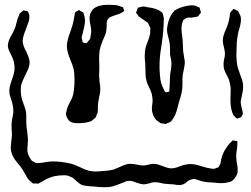

<svg xmlns="http://www.w3.org/2000/svg" viewBox="-20 -724 1053 804"><path d="M256 -245Q256 -250 258 -256Q260 -273 273 -296Q275 -299 280 -310Q285 -321 287 -331Q292 -359 292 -390Q292 -419 288 -436Q285 -449 275 -473Q269 -487 264.5 -502Q260 -517 260 -531Q260 -555 275 -592Q285 -619 289 -642Q291 -656 293 -663Q293 -670 294 -671Q295 -673 299.5 -675.5Q304 -678 306 -679Q309 -682 311 -682Q312 -682 315 -679Q327 -673 329 -671Q330 -669 333 -658Q336 -648 336 -638Q336 -624 331.5 -606.5Q327 -589 326 -583Q325 -580 323.5 -574.5Q322 -569 322 -565Q322 -563 325 -554Q325 -552 325.5 -549.5Q326 -547 327 -546Q328 -545 335 -545Q336 -545 339 -544Q342 -543 343 -544Q344 -544 345.5 -546.5Q347 -549 348 -550Q355 -557 357 -561Q359 -567 359 -571Q362 -583 362 -595Q362 -605 358 -623Q357 -628 356 -634.5Q355 -641 355 -649Q355 -659 358 -666Q359 -669 360.5 -671.5Q362 -674 363 -676Q363 -676 369 -685Q378 -694 397 -700Q413 -704 433 -704Q445 -704 469 -702Q478 -700 487 -696Q492 -696 495 -693Q497 -691 497 -686Q498 -685 499 -682.5Q500 -680 500 -678Q499 -677 494.5 -674Q490 -671 488 -670Q481 -666 469 -662.5Q457 -659 450 -656Q447 -654 444 -653.5Q441 -653 440 -652Q436 -649 432.5 -644.5Q429 -640 428 -636Q427 -635 427 -631Q427 -606 425 -594Q423 -582 417 -569.5Q411 -557 410 -554Q400 -529 397 -512Q395 -492 395 -480L396 -441L395 -408Q395 -400 397 -380Q400 -367 400 -351Q400 -336 395 -316Q394 -311 392 -300.5Q390 -290 390 -280V-267Q390 -255 388 -249Q384 -244 383 -238Q382 -236 381 -234Q380 -232 379 -230L372 -225L363 -217Q361 -216 358 -215.5Q355 -215 353 -214Q340 -210 326 -209Q312 -208 308 -208Q290 -208 279 -212Q270 -216 264 -225.5Q258 -235 256 -245ZM549 -671Q549 -673 552 -676Q555 -689 559 -692Q560 -693 562.5 -693Q565 -693 566 -694Q567 -694 579 -697Q584 -697 588.5 -696Q593 -695 596 -694Q637 -689 651 -677Q652 -676 656 -673.5Q660 -671 661 -669L663 -661Q666 -649 666 -648V-642L665 -615Q662 -565 653 -513Q648 -481 648 -445Q648 -428 650 -406Q652 -374 667 -348Q667 -347 668.5 -343.5Q670 -340 672 -339Q673 -338 676 -338Q682 -338 686 -340Q688 -340 688 -340Q689 -341 689 -343Q689 -350 690 -354L692 -403Q692 -411 693 -417Q694 -423 695 -428Q696 -433 697 -440.5Q698 -448 698 -457Q698 -466 695.5 -478Q693 -490 692 -496V-517Q692 -531 691 -538Q689 -554 685 -567Q679 -589 679 -601Q679 -605 681 -615Q687 -650 703 -670L711 -680L720 -685Q738 -695 766 -700Q778 -702 785 -702Q789 -702 797 -700Q799 -700 802 -698.5Q805 -697 807 -696Q808 -696 811.5 -694.5Q815 -693 816 -691Q817 -689 818 -684Q819 -679 820 -677Q820 -676 821 -674Q822 -672 821 -671Q821 -670 817 -666Q811 -656 808 -655L800 -653L781 -650Q778 -650 773 -650.5Q768 -651 765 -650Q761 -649 757.5 -646.5Q754 -644 752 -643Q751 -642 750 -641.5Q749 -641 747 -640L744 -630Q740 -619 740 -605Q740 -590 743 -573Q745 -559 745 -553L747 -509Q748 -501 750.5 -488Q753 -475 754 -466Q754 -450 749 -430Q748 -426 746 -414.5Q744 -403 744 -393V-370Q744 -352 740.5 -335.5Q737 -319 729 -295Q727 -287 723 -271.5Q719 -256 714 -244Q709 -232 701 -222Q700 -221 698.5 -218.5Q697 -216 694 -214Q689 -211 682 -209L675 -205L666 -206Q663 -207 659.5 -207Q656 -207 653 -208Q650 -209 648.5 -210.5Q647 -212 646 -213Q644 -215 641 -216.5Q638 -218 635 -221Q626 -230 621 -243Q616 -256 616 -269Q616 -277 617.5 -286Q619 -295 619 -303Q619 -310 617 -322Q616 -335 604 -359Q602 -363 598 -372Q594 -381 593 -388Q590 -398 589.5 -412Q589 -426 589 -432L588 -460Q586 -478 586 -488Q586 -506 589 -522Q591 -530 597 -546Q602 -558 606 -571.5Q610 -585 609 -597Q609 -599 609.5 -602.5Q610 -606 609 -608L604 -618Q603 -620 602 -623Q601 -626 599 -628Q598 -630 590 -635L561 -655Q559 -659 553 -667Q549 -671 549 -671ZM995 -260Q995 -258 996 -255Q997 -252 997 -250Q997 -243 989 -233L978 -229Q977 -229 975 -228Q973 -227 972 -228Q971 -228 966 -233Q964 -235 961.5 -237.5Q959 -240 957 -242L952 -255Q945 -275 945 -307L946 -351Q946 -366 938 -392Q937 -395 929 -411Q921 -425 919 -433Q916 -442 916 -456Q916 -463 917 -468.5Q918 -474 919 -478Q922 -489 922 -499Q922 -509 918 -525Q913 -542 913 -555Q913 -573 926 -601Q930 -610 936 -628Q938 -634 939.5 -643Q941 -652 942 -657Q942 -667 944 -670Q945 -673 949 -677Q953 -681 955 -683Q956 -684 956 -685Q956 -686 958 -687Q959 -687 963 -685Q967 -683 968 -682Q970 -681 972.5 -680Q975 -679 977 -677Q978 -677 980 -672Q981 -669 983.5 -664.5Q986 -660 987 -657Q989 -652 989 -641Q989 -625 979 -593Q971 -559 971 -530L970 -498Q970 -462 976 -440Q978 -433 987 -408Q995 -389 997 -376Q998 -371 998 -361Q998 -348 995 -334Q994 -327 991 -315Q988 -303 988 -295Q988 -286 995 -260ZM972 -40Q976 -24 975 -7Q975 4 970 11Q960 29 948 36Q946 37 942.5 37.5Q939 38 937 39Q924 43 907 43Q897 43 884.5 41.5Q872 40 866 40Q850 40 835 37Q828 36 806 29Q804 28 799.5 26.5Q795 25 793 25Q787 25 772 31Q769 32 763.5 37Q758 42 755 44Q747 49 735 51Q725 51 718 50Q711 49 707 48Q700 48 687.5 47Q675 46 666 45Q642 39 628 39Q617 39 604 44Q588 48 581 48Q573 48 552 41Q550 40 538 36Q526 32 515 34Q511 34 506.5 36Q502 38 500 39Q491 42 476 48Q461 54 450 57Q439 60 417 60Q396 60 373 57Q367 57 356 56Q345 55 338 54Q324 52 318 48Q311 44 300 34Q289 24 284 20Q271 14 262 11Q258 10 248 10Q206 10 179 24Q173 26 164.5 31.5Q156 37 150 40Q148 41 145.5 42.5Q143 44 140 45H137L126 44Q125 44 122 44.5Q119 45 118 44Q116 43 112 39Q102 32 95 22Q74 -16 67 -25Q63 -30 49 -47Q35 -64 29 -82Q25 -93 25 -106Q25 -114 26.5 -125.5Q28 -137 29 -146Q31 -161 29 -178Q29 -183 28.5 -193Q28 -203 29 -210Q29 -217 30 -222Q31 -227 32 -231Q36 -249 36 -259Q36 -275 31 -295Q29 -301 24 -315.5Q19 -330 19 -343Q19 -357 24 -372Q29 -387 30 -391Q41 -420 41 -439Q41 -462 31 -485Q28 -492 20.5 -506.5Q13 -521 13 -533Q13 -552 30 -580Q40 -598 43 -607Q46 -615 49.5 -630.5Q53 -646 58 -656Q60 -659 60.5 -662Q61 -665 63 -668L74 -677Q78 -681 79 -681L86 -679Q88 -678 92 -677.5Q96 -677 97 -676Q98 -675 98 -673.5Q98 -672 99 -671Q100 -668 101.5 -664.5Q103 -661 103 -657V-653Q103 -640 98 -628Q97 -625 89 -603Q75 -569 75 -553Q75 -534 90 -508Q95 -497 99.5 -485Q104 -473 104 -462Q104 -451 99.5 -439Q95 -427 85 -408Q73 -383 69 -369Q67 -361 67 -346Q67 -322 74 -302Q77 -293 81.5 -281Q86 -269 88 -260Q90 -252 90 -237V-210Q90 -197 94 -173Q94 -168 95.5 -157Q97 -146 97 -138Q97 -128 95.5 -113.5Q94 -99 95 -89Q99 -71 107 -60Q113 -51 113 -51Q116 -49 118 -48Q120 -47 121 -47Q128 -42 133 -41H137Q147 -41 159 -43Q171 -45 176 -46Q192 -48 202 -48Q236 -48 276 -39Q289 -36 315 -24Q344 -9 364 -7Q369 -6 380 -6Q394 -6 401 -7Q438 -9 455 -14L480 -24Q508 -38 524 -38Q531 -38 539.5 -37Q548 -36 552 -35Q570 -31 579 -31Q586 -31 590.5 -32Q595 -33 599 -34Q615 -38 623 -38Q634 -38 645.5 -34Q657 -30 660 -29Q684 -19 697 -19Q711 -19 726 -25Q741 -31 745 -32Q763 -37 779 -37Q792 -37 806 -33Q820 -29 824 -28Q848 -20 860 -19Q868 -17 874 -17Q878 -17 882.5 -19Q887 -21 889 -22Q893 -22 894 -23Q896 -25 898 -29Q900 -33 901 -35Q904 -40 905 -48.5Q906 -57 908 -63Q912 -77 915 -83Q920 -95 936 -117Q939 -122 949 -130Q951 -134 955 -136H956Q958 -136 961 -135Q964 -134 966 -134Q973 -134 974 -133V-131Q974 -114 973 -106Q969 -84 969 -71Q969 -62 970 -54.5Q971 -47 972 -40ZM941 -181Q940 -182 939 -182.5Q938 -183 938 -183L944 -179Q942 -181 941 -181ZM946 -178 944 -179Z"/></svg>

Font: Rubik-Burned
Style: Regular
Weight: 400
Designer: NaN (generative design), Hubert & Fischer (Rubik source font outlines)
Foundry: NaN, Hubert & Fischer
Version: Version 1.000